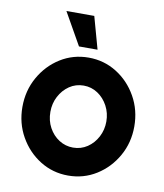

<svg xmlns="http://www.w3.org/2000/svg" viewBox="-81 -765 721 845"><g transform="rotate(10 280.0 -343.0)"><path d="M280 13Q211 13 154.2 -22.5Q97.5 -58 63.8 -117.8Q30 -177.5 30 -250Q30 -323 63.8 -383Q97.5 -443 154.2 -478.5Q211 -514 280 -514Q349 -514 405.8 -478.5Q462.5 -443 496.2 -383Q530 -323 530 -250Q530 -177.5 496.2 -117.8Q462.5 -58 405.8 -22.5Q349 13 280 13ZM280 -112Q315.5 -112 343.8 -131Q372 -150 388.5 -181.5Q405 -213 405 -250Q405 -288 388 -319.8Q371 -351.5 342.8 -370.2Q314.5 -389 280 -389Q244.5 -389 216.2 -369.8Q188 -350.5 171.5 -319Q155 -287.5 155 -250Q155 -211 172 -179.8Q189 -148.5 217.5 -130.2Q246 -112 280 -112ZM147.5 -699H272L312 -555H229Z"/></g></svg>

Font: Urbanist
Style: Bold
Weight: 700
Designer: Corey Hu
Foundry: Corey Hu
Version: Version 1.330; ttfautohint (v1.8.4.7-5d5b)